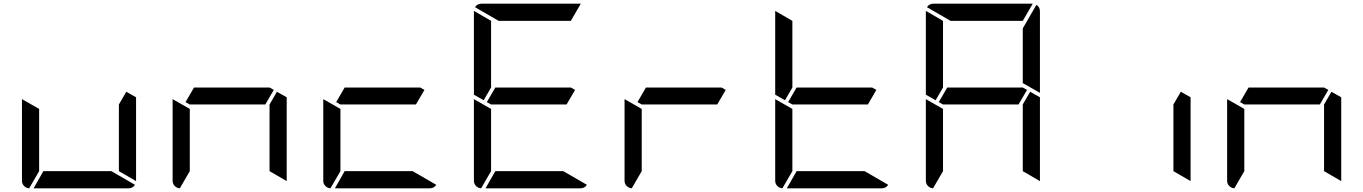

<svg xmlns="http://www.w3.org/2000/svg" viewBox="-20 -1020 7384 1040"><path d="M664 -523 717 -493V-41V-39L624 -93V-454ZM583 -93 711 -19Q699 0 676 0H162L215 -93ZM138 0Q122 -1 110.5 -12.5Q99 -24 99 -41V-483L192 -430V-93Z M1463 -533 1417 -454H1008L985 -467L1031 -546H1440ZM1480 -523 1533 -493V-41V-39L1440 -93V-454ZM954 0Q938 -1 926.5 -12.5Q915 -24 915 -41V-483L1008 -430V-93Z M2279 -533 2233 -454H1824L1801 -467L1847 -546H2256ZM2215 -93 2343 -19Q2331 0 2308 0H1794L1847 -93ZM1770 0Q1754 -1 1742.5 -12.5Q1731 -24 1731 -41V-483L1824 -430V-93Z M2600 -477 2547 -507V-959V-961L2640 -907V-546ZM3095 -533 3049 -454H2640L2617 -467L2663 -546H3072ZM3031 -93 3159 -19Q3147 0 3124 0H2610L2663 -93ZM2586 0Q2570 -1 2558.5 -12.5Q2547 -24 2547 -41V-483L2640 -430V-93ZM2681 -907 2553 -981Q2565 -1000 2588 -1000H3124H3126L3072 -907Z M3911 -533 3865 -454H3456L3433 -467L3479 -546H3888ZM3402 0Q3386 -1 3374.5 -12.5Q3363 -24 3363 -41V-483L3456 -430V-93Z M4232 -477 4179 -507V-959V-961L4272 -907V-546ZM4727 -533 4681 -454H4272L4249 -467L4295 -546H4704ZM4663 -93 4791 -19Q4779 0 4756 0H4242L4295 -93ZM4218 0Q4202 -1 4190.5 -12.5Q4179 -24 4179 -41V-483L4272 -430V-93Z M5048 -477 4995 -507V-959V-961L5088 -907V-546ZM5543 -533 5497 -454H5088L5065 -467L5111 -546H5520ZM5560 -523 5613 -493V-41V-39L5520 -93V-454ZM5034 0Q5018 -1 5006.5 -12.5Q4995 -24 4995 -41V-483L5088 -430V-93ZM5594 -994Q5613 -982 5613 -959V-517L5520 -570V-866ZM5129 -907 5001 -981Q5013 -1000 5036 -1000H5572H5574L5520 -907Z M6376 -523 6429 -493V-41V-39L6336 -93V-454Z M7175 -533 7129 -454H6720L6697 -467L6743 -546H7152ZM7192 -523 7245 -493V-41V-39L7152 -93V-454ZM6666 0Q6650 -1 6638.5 -12.5Q6627 -24 6627 -41V-483L6720 -430V-93Z"/></svg>

Font: DSEG7 Modern
Style: Regular
Weight: 400
Designer: Keshikan(Twitter:@keshinomi_88pro)
Version: Version 0.46